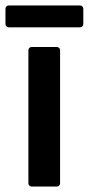

<svg xmlns="http://www.w3.org/2000/svg" viewBox="-48 -683 325 703"><path d="M68 0Q63 0 59.5 -3.5Q56 -7 56 -12V-499Q56 -504 59.5 -507.5Q63 -511 68 -511H160Q165 -511 168.5 -507.5Q172 -504 172 -499V-12Q172 -7 168.5 -3.5Q165 0 160 0ZM-16 -583Q-21 -583 -24.5 -586.5Q-28 -590 -28 -595V-651Q-28 -656 -24.5 -659.5Q-21 -663 -16 -663H245Q250 -663 253.5 -659.5Q257 -656 257 -651V-595Q257 -590 253.5 -586.5Q250 -583 245 -583Z"/></svg>

Font: LinhAnh SemBd
Style: Regular
Weight: 600
Monospace: yes
Designer: Jeremy Tribby
Foundry: Tribby Type
Version: Version 1.408